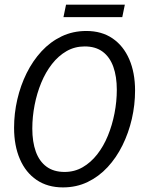

<svg xmlns="http://www.w3.org/2000/svg" viewBox="-20 -803 640 835"><path d="M253.8 12Q187.1 12 139.4 -20.3Q91.7 -52.6 66.5 -111.1Q41.2 -169.5 41.2 -247.2Q41.2 -309.8 55.3 -370.7Q69.4 -431.6 96 -485.2Q122.7 -538.9 160.8 -580.1Q199 -621.4 247.9 -644.8Q296.8 -668.3 355.5 -668.3Q422.2 -668.3 469.5 -636Q516.8 -603.7 542.1 -545.3Q567.4 -486.8 567.4 -409.2Q567.4 -346.5 553.3 -285.6Q539.2 -224.8 512.7 -171.1Q486.2 -117.4 448.1 -76.2Q409.9 -35 361.2 -11.5Q312.4 12 253.8 12ZM260.9 -55.2Q304 -55.2 339.5 -75.7Q374.9 -96.1 402.8 -131.7Q430.6 -167.3 449.3 -213.1Q468 -258.8 478 -310.2Q488 -361.6 488 -412.5Q488 -470.2 472.8 -512.6Q457.5 -555 426.7 -578Q395.8 -601.1 348.3 -601.1Q305.3 -601.1 269.6 -580.7Q234 -560.2 206.1 -524.6Q178.3 -489 159.4 -443.2Q140.5 -397.5 130.5 -346.1Q120.5 -294.7 120.5 -243.8Q120.5 -186.1 135.7 -143.7Q151 -101.3 182.2 -78.3Q213.5 -55.2 260.9 -55.2ZM256 -728.6 267.2 -782.6H522.9L511.8 -728.6Z"/></svg>

Font: SourceCodeVF
Style: Italic
Weight: 200
Italic angle: -11°
Monospace: yes
Designer: Paul D. Hunt, Teo Tuominen
Foundry: Adobe
Version: Version 1.026;hotconv 1.1.0;makeotfexe 2.6.0